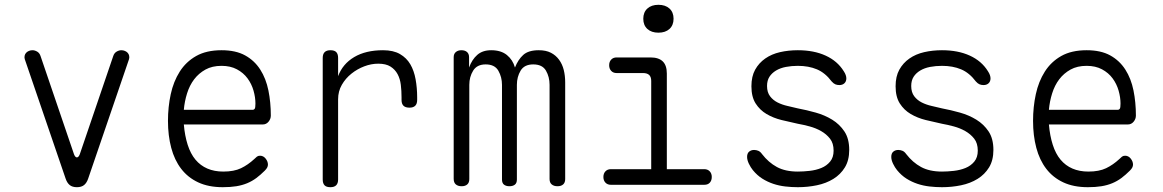

<svg xmlns="http://www.w3.org/2000/svg" viewBox="-20 -769 4840 799"><path d="M253 -26 83 -523Q81 -530 82.5 -537Q84 -544 88.5 -549Q93 -554 100 -557Q107 -560 115 -560Q125 -560 135 -554Q145 -548 149 -535L288 -127Q293 -114 300 -114Q307 -114 312 -127L451 -535Q455 -548 465 -554Q475 -560 485 -560Q493 -560 500 -557Q507 -554 511.5 -549Q516 -544 517.5 -537Q519 -530 517 -523L347 -26Q341 -8 330 1Q319 10 300 10Q281 10 270 1Q259 -8 253 -26Z M1062 -121Q1076 -121 1085.5 -109Q1095 -97 1095 -84Q1095 -78 1092 -72Q1089 -66 1082 -59Q1064 -41 1046.5 -28Q1029 -15 1008.5 -6.5Q988 2 963.5 6Q939 10 907 10Q848 10 805 -10Q762 -30 734 -66.5Q706 -103 692.5 -154Q679 -205 679 -266Q679 -324 690.5 -377Q702 -430 728 -471Q754 -512 796.5 -536Q839 -560 902 -560Q961 -560 1000 -538.5Q1039 -517 1063 -479.5Q1087 -442 1097 -392.5Q1107 -343 1107 -288Q1107 -274 1097.5 -262.5Q1088 -251 1073 -251H745Q749 -204 761 -166.5Q773 -129 793.5 -104.5Q814 -80 843 -67.5Q872 -55 909 -55Q954 -55 983 -69Q1012 -83 1038 -107Q1044 -113 1049 -117Q1054 -121 1062 -121ZM745 -312H1032Q1037 -312 1040 -316.5Q1043 -321 1043 -338Q1043 -364 1035 -392Q1027 -420 1010 -443Q993 -466 966 -480.5Q939 -495 902 -495Q863 -495 835 -479.5Q807 -464 788 -439Q769 -414 758.5 -380.5Q748 -347 745 -312Z M1355 10Q1338 10 1330.5 2Q1323 -6 1323 -22V-528Q1323 -544 1331 -552Q1339 -560 1355 -560Q1372 -560 1379.5 -552Q1387 -544 1387 -528V-452Q1406 -503 1454 -531.5Q1502 -560 1574 -560Q1617 -560 1644.5 -544Q1672 -528 1687.5 -501.5Q1703 -475 1709.5 -439Q1716 -403 1716 -364V-353Q1716 -337 1708 -329Q1700 -321 1684 -321Q1667 -321 1659 -329Q1651 -337 1651 -353V-364Q1651 -391 1648 -416Q1645 -441 1634.5 -460.5Q1624 -480 1605 -492Q1586 -504 1554 -504Q1525 -504 1496 -493Q1467 -482 1442.5 -462.5Q1418 -443 1402.5 -416Q1387 -389 1387 -356V-22Q1387 -6 1379 2Q1371 10 1355 10Z M1901 6Q1886 6 1877 -1.5Q1868 -9 1868 -25V-531Q1868 -545 1877 -552.5Q1886 -560 1900 -560Q1915 -560 1923.5 -552.5Q1932 -545 1932 -531V-488Q1944 -521 1966 -540.5Q1988 -560 2024 -560Q2065 -560 2089.5 -540Q2114 -520 2123 -488Q2136 -521 2157.5 -540.5Q2179 -560 2222 -560Q2252 -560 2272.5 -549.5Q2293 -539 2306.5 -520.5Q2320 -502 2326 -478Q2332 -454 2332 -426V-24Q2332 -9 2323.5 -1.5Q2315 6 2300 6Q2285 6 2276 -1.5Q2267 -9 2267 -24V-416Q2267 -449 2252 -475Q2237 -501 2199 -501Q2162 -501 2146.5 -475Q2131 -449 2131 -416V-22Q2131 -7 2122.5 -0.5Q2114 6 2100 6Q2086 6 2077.5 -0.5Q2069 -7 2069 -22V-416Q2069 -448 2054 -474.5Q2039 -501 2001 -501Q1965 -501 1949 -475Q1933 -449 1933 -416V-24Q1933 -9 1924.5 -1.5Q1916 6 1901 6Z M2911 -65Q2925 -65 2933.5 -56Q2942 -47 2942 -32.5Q2942 -18 2934 -9Q2926 0 2911 0H2522Q2508 0 2499.5 -9Q2491 -18 2491 -32.5Q2491 -47 2499.5 -56Q2508 -65 2522 -65H2690V-432Q2690 -449 2681.5 -457Q2673 -465 2656 -465H2546Q2532 -465 2523.5 -474Q2515 -483 2515 -497.5Q2515 -512 2523.5 -521Q2532 -530 2546 -530H2687Q2721 -530 2738 -513.5Q2755 -497 2755 -463V-65ZM2720 -633Q2691 -633 2674 -648.5Q2657 -664 2657 -691Q2657 -718 2674 -733.5Q2691 -749 2720 -749Q2749 -749 2766 -733.5Q2783 -718 2783 -691Q2783 -664 2766 -648.5Q2749 -633 2720 -633Z M3300 10Q3274 10 3248 7Q3222 4 3198 -4Q3174 -12 3152.5 -25.5Q3131 -39 3113 -61Q3104 -72 3096.5 -87.5Q3089 -103 3089 -116Q3089 -131 3097.5 -138Q3106 -145 3118 -145Q3127 -145 3135.5 -141.5Q3144 -138 3151 -128Q3178 -93 3213 -74Q3248 -55 3300 -55Q3323 -55 3349.5 -58Q3376 -61 3398 -70Q3420 -79 3434.5 -96.5Q3449 -114 3449 -142Q3449 -173 3434 -192Q3419 -211 3397 -223.5Q3375 -236 3349 -243Q3323 -250 3300 -254Q3267 -261 3232.5 -269.5Q3198 -278 3170 -294.5Q3142 -311 3124.5 -338.5Q3107 -366 3107 -410Q3107 -451 3122.5 -479Q3138 -507 3164.5 -525.5Q3191 -544 3226 -552Q3261 -560 3300 -560Q3367 -560 3416 -537.5Q3465 -515 3491 -473Q3497 -464 3499.5 -456.5Q3502 -449 3502 -443Q3502 -430 3494 -422.5Q3486 -415 3473 -415Q3464 -415 3456.5 -418Q3449 -421 3441 -430Q3414 -466 3379.5 -480.5Q3345 -495 3300 -495Q3274 -495 3250.5 -490.5Q3227 -486 3209.5 -475.5Q3192 -465 3182 -449.5Q3172 -434 3172 -411Q3172 -385 3184.5 -368.5Q3197 -352 3216 -342.5Q3235 -333 3257.5 -328Q3280 -323 3300 -318Q3337 -311 3374.5 -300.5Q3412 -290 3443 -271Q3474 -252 3494 -222Q3514 -192 3514 -145Q3514 -102 3496 -72.5Q3478 -43 3448 -24.5Q3418 -6 3379.5 2Q3341 10 3300 10Z M3900 10Q3874 10 3848 7Q3822 4 3798 -4Q3774 -12 3752.5 -25.5Q3731 -39 3713 -61Q3704 -72 3696.5 -87.5Q3689 -103 3689 -116Q3689 -131 3697.5 -138Q3706 -145 3718 -145Q3727 -145 3735.5 -141.5Q3744 -138 3751 -128Q3778 -93 3813 -74Q3848 -55 3900 -55Q3923 -55 3949.5 -58Q3976 -61 3998 -70Q4020 -79 4034.5 -96.5Q4049 -114 4049 -142Q4049 -173 4034 -192Q4019 -211 3997 -223.5Q3975 -236 3949 -243Q3923 -250 3900 -254Q3867 -261 3832.5 -269.5Q3798 -278 3770 -294.5Q3742 -311 3724.5 -338.5Q3707 -366 3707 -410Q3707 -451 3722.5 -479Q3738 -507 3764.5 -525.5Q3791 -544 3826 -552Q3861 -560 3900 -560Q3967 -560 4016 -537.5Q4065 -515 4091 -473Q4097 -464 4099.5 -456.5Q4102 -449 4102 -443Q4102 -430 4094 -422.5Q4086 -415 4073 -415Q4064 -415 4056.5 -418Q4049 -421 4041 -430Q4014 -466 3979.5 -480.5Q3945 -495 3900 -495Q3874 -495 3850.5 -490.5Q3827 -486 3809.5 -475.5Q3792 -465 3782 -449.5Q3772 -434 3772 -411Q3772 -385 3784.5 -368.5Q3797 -352 3816 -342.5Q3835 -333 3857.5 -328Q3880 -323 3900 -318Q3937 -311 3974.5 -300.5Q4012 -290 4043 -271Q4074 -252 4094 -222Q4114 -192 4114 -145Q4114 -102 4096 -72.5Q4078 -43 4048 -24.5Q4018 -6 3979.5 2Q3941 10 3900 10Z M4662 -121Q4676 -121 4685.5 -109Q4695 -97 4695 -84Q4695 -78 4692 -72Q4689 -66 4682 -59Q4664 -41 4646.5 -28Q4629 -15 4608.5 -6.5Q4588 2 4563.5 6Q4539 10 4507 10Q4448 10 4405 -10Q4362 -30 4334 -66.5Q4306 -103 4292.5 -154Q4279 -205 4279 -266Q4279 -324 4290.5 -377Q4302 -430 4328 -471Q4354 -512 4396.5 -536Q4439 -560 4502 -560Q4561 -560 4600 -538.5Q4639 -517 4663 -479.5Q4687 -442 4697 -392.5Q4707 -343 4707 -288Q4707 -274 4697.5 -262.5Q4688 -251 4673 -251H4345Q4349 -204 4361 -166.5Q4373 -129 4393.5 -104.5Q4414 -80 4443 -67.5Q4472 -55 4509 -55Q4554 -55 4583 -69Q4612 -83 4638 -107Q4644 -113 4649 -117Q4654 -121 4662 -121ZM4345 -312H4632Q4637 -312 4640 -316.5Q4643 -321 4643 -338Q4643 -364 4635 -392Q4627 -420 4610 -443Q4593 -466 4566 -480.5Q4539 -495 4502 -495Q4463 -495 4435 -479.5Q4407 -464 4388 -439Q4369 -414 4358.5 -380.5Q4348 -347 4345 -312Z"/></svg>

Font: Maple Mono NL ExtraLight
Style: Regular
Weight: 275
Monospace: yes
Designer: subframe7536
Version: Version 7.000